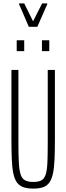

<svg xmlns="http://www.w3.org/2000/svg" viewBox="-20 -1098 389 1126"><path d="M175 8Q140 8 116.5 -0.5Q93 -9 79 -28.5Q65 -48 58 -82Q51 -116 49 -166.5Q47 -217 47 -287V-688H88V-256Q88 -188 90.5 -144Q93 -100 101 -75Q109 -50 127 -40.5Q145 -31 175 -31Q206 -31 223 -40.5Q240 -50 248 -75Q256 -100 258 -144Q260 -188 260 -256V-688H302V-287Q302 -217 300 -166.5Q298 -116 291 -82.5Q284 -49 270.5 -29Q257 -9 234 -0.5Q211 8 175 8ZM78 -798V-862H122V-798ZM226 -798V-862H269V-798ZM149 -941 92 -1073V-1078H122L174 -973L227 -1078H257V-1073L199 -941Z"/></svg>

Font: Saira UltraCondensed ExtraLight
Style: Regular
Weight: 250
Width: 1
Designer: Hector Gatti with collaboration of the Omnibus-Type team
Foundry: Omnibus-Type
Version: Version 1.101